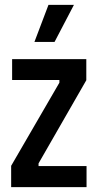

<svg xmlns="http://www.w3.org/2000/svg" viewBox="-20 -772 403 792"><path d="M26 0V-88L225 -431V-442H30V-528H336V-441L139 -98V-87H337V0ZM205 -599H122L180 -752H285Z"/></svg>

Font: Bricolage Grotesque 10pt Condensed Medium
Style: Regular
Weight: 500
Width: 3
Designer: Mathieu Triay
Foundry: Atelier Triay
Version: Version 1.000; ttfautohint (v1.8.4.7-5d5b);gftools[0.9.32]